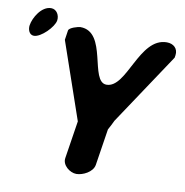

<svg xmlns="http://www.w3.org/2000/svg" viewBox="-85 -854 898 934"><g transform="rotate(10 364.5 -386.5)"><path d="M316 -253 287 -67C281 -31 321 0 353 0C384 0 433 -23 439 -60L467 -240C475 -255 484 -271 491 -287L726 -640L728 -652C733 -686 709 -707 676 -707C540 -707 522 -453 422 -453C338 -453 384 -707 249 -707C239 -707 194 -695 192 -680L185 -633ZM4 -673C1 -653 9 -626 33 -626C68 -626 127 -686 132 -719C136 -744 121 -773 93 -773C46 -773 10 -712 4 -673Z"/></g></svg>

Font: Asimov Print
Style: Regular
Weight: 500
Designer: Google
Version: Version 2.000980: 2014